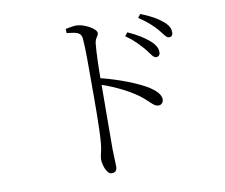

<svg xmlns="http://www.w3.org/2000/svg" viewBox="-84 -851 1168 996"><g transform="rotate(-10 500.0 -353.0)"><path d="M322 -716C377 -710 397 -705 400 -673C405 -622 404 -517 404 -438C404 -358 405 -188 397 -114C393 -77 384 -60 384 -39C384 -14 399 41 427 41C445 41 455 31 455 11C455 -7 453 -35 452 -79C452 -187 454 -355 454 -420C525 -395 583 -366 631 -333C687 -293 700 -263 726 -263C744 -263 753 -277 753 -292C753 -317 727 -341 700 -359C645 -394 549 -431 454 -455C454 -509 456 -586 461 -637C465 -668 481 -671 481 -689C481 -711 418 -746 378 -746C362 -746 346 -742 321 -738ZM618 -647C662 -617 687 -588 709 -563C731 -537 742 -512 758 -512C771 -512 779 -521 779 -535C779 -556 768 -577 742 -599C718 -620 682 -643 633 -665ZM701 -729C745 -700 769 -677 792 -652C815 -626 826 -602 842 -602C855 -602 862 -609 862 -625C862 -646 852 -666 825 -687C801 -707 765 -728 715 -747Z"/></g></svg>

Font: Noto Serif CJK JP Light
Style: Regular
Weight: 300
Designer: Ryoko NISHIZUKA 西塚涼子 (kana & ideographs); Frank Grießhammer (Latin, Greek & Cyrillic); Wenlong ZHANG 张文龙 (bopomofo); San
Foundry: Adobe Systems Incorporated
Version: Version 1.001;PS 1.001;hotconv 16.6.54;makeotf.lib2.5.65590